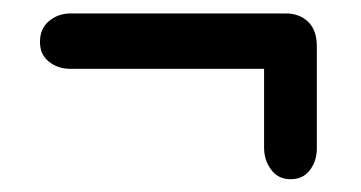

<svg xmlns="http://www.w3.org/2000/svg" viewBox="-20 -454 551 293"><path d="M41 -390Q41 -410.5 55 -422Q69 -433.5 87.5 -433.5H416Q437 -433.5 450.2 -420.8Q463.5 -408 463.5 -383.5V-227.5Q463.5 -208.5 453 -194.5Q442.5 -180.5 423.5 -180.5Q404.5 -180.5 393.8 -195Q383 -209.5 383 -228.5V-349H86.5Q68.5 -349 54.8 -359.8Q41 -370.5 41 -390Z"/></svg>

Font: Fraunces 144pt SuperSoft SemiBold
Style: Regular
Weight: 600
Version: Version 1.000;[b76b70a41]